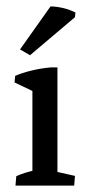

<svg xmlns="http://www.w3.org/2000/svg" viewBox="-20 -579 274 599"><path d="M81.1 -2.9V-329.6L159.2 -338.9V-2.9ZM81.1 -248.5V-311L92.8 -289.6L25.4 -321.8L27.3 -342.3Q48.8 -351.6 77.1 -358.6Q105.5 -365.7 137.7 -368.7H159.2V-291ZM28.3 0 30.8 -29.3Q43.5 -35.2 58.3 -39.8Q73.2 -44.4 90.8 -48.3L81.1 -12.2V-79.1H159.2V-12.2L150.9 -44.4L213.9 -30.3L211.4 0ZM73.7 -406.7 42.5 -424.8 137.7 -559.1Q180.2 -557.6 215.3 -540L213.9 -525.4Z"/></svg>

Font: Markazi Text
Style: Regular
Weight: 400
Designer: Borna Izadpanah (Arabic designer), Fiona Ross (Arabic design director) and Florian Runge (Latin designer)
Foundry: Borna Izadpanah and Florian Runge
Version: Version 1.000